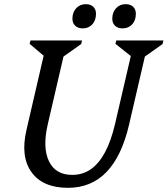

<svg xmlns="http://www.w3.org/2000/svg" viewBox="-20 -884 803 920"><path d="M107 -262 197 -651 221 -590 122 -674 126 -690H373L369 -673L253 -591L293 -651L209 -289Q183 -177 214.5 -111.5Q246 -46 326 -46Q376 -46 415 -73Q454 -100 483 -154Q512 -208 531 -289L615 -651L639 -590L533 -674L537 -690H763L759 -673L643 -591L683 -651L599 -289Q529 16 306 16Q185 16 131 -59Q77 -134 107 -262ZM376 -748Q354 -748 340.5 -760.5Q327 -773 327 -794Q327 -825 345 -844.5Q363 -864 391 -864Q414 -864 427 -851.5Q440 -839 440 -818Q440 -787 422.5 -767.5Q405 -748 376 -748ZM567 -748Q545 -748 531.5 -760.5Q518 -773 518 -794Q518 -825 536 -844.5Q554 -864 582 -864Q605 -864 618 -851.5Q631 -839 631 -818Q631 -787 613.5 -767.5Q596 -748 567 -748Z"/></svg>

Font: Platypi Light Light
Style: Italic
Weight: 300
Italic angle: -13°
Version: Version 1.200